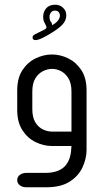

<svg xmlns="http://www.w3.org/2000/svg" viewBox="-20 -619 443 814"><path d="M130 -449Q118 -449 118 -461Q118 -468 129 -474Q145 -482 155.5 -487Q166 -492 171 -495Q174 -497 175.5 -499Q177 -501 177 -503Q177 -506 175 -510Q169 -521 166 -528.5Q163 -536 163 -548Q163 -569 176 -584Q189 -599 214 -599Q234 -599 247.5 -586Q261 -573 261 -554Q261 -541 254.5 -528.5Q248 -516 232 -503Q224 -496 204 -483Q184 -470 163 -459.5Q142 -449 130 -449ZM201 -512Q220 -523 227 -533.5Q234 -544 234 -553Q234 -561 229 -567.5Q224 -574 213 -574Q202 -574 196 -566Q190 -558 190 -549Q190 -533 195 -528Q200 -523 201 -512ZM283 0H200Q165 0 131 -16.5Q97 -33 75 -67Q53 -101 53 -153V-235Q53 -288 75 -321.5Q97 -355 131 -371.5Q165 -388 200 -388Q236 -388 269.5 -371.5Q303 -355 325 -321.5Q347 -288 347 -235V16Q347 53 330 90Q313 127 275.5 151Q238 175 176 175H92Q75 175 64 166.5Q53 158 53 145Q53 131 64 122.5Q75 114 92 114H170Q205 114 227 104.5Q249 95 260 80Q271 65 275.5 50Q280 35 281 25ZM283 -61V-231Q283 -266 270 -287Q257 -308 238.5 -317.5Q220 -327 201 -327Q182 -327 162.5 -317.5Q143 -308 130 -287Q117 -266 117 -231V-156Q117 -121 130 -100Q143 -79 162.5 -70Q182 -61 201 -61Z"/></svg>

Font: Beiruti
Style: Regular
Weight: 400
Designer: Arlette Boutros
Foundry: Boutros
Version: Version 1.41